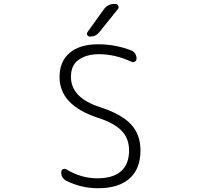

<svg xmlns="http://www.w3.org/2000/svg" viewBox="-20 -995 1040 1003"><path d="M582 -974.6Q592.8 -974.6 597.7 -965.3Q602.5 -956.1 595.7 -947.3L499 -827.1Q480.5 -803.7 450.2 -803.7Q440.4 -803.7 436 -812Q431.6 -820.3 437.5 -828.1L522.5 -946.3Q543 -974.6 578.1 -974.6ZM488.3 -63.5Q570.3 -63.5 612.3 -100.6Q654.3 -137.7 654.3 -209Q654.3 -270.5 616.2 -311Q578.1 -351.6 491.2 -379.9Q291 -445.3 291 -592.8Q291 -673.8 343.8 -718.8Q396.5 -763.7 493.2 -763.7Q583 -763.7 666 -731.4Q678.7 -726.6 686 -714.8Q693.4 -703.1 693.4 -689.5Q693.4 -678.7 684.6 -673.3Q675.8 -668 666 -672.9Q581.1 -711.9 497.1 -711.9Q433.6 -711.9 392.1 -683.6Q350.6 -655.3 350.6 -593.8Q350.6 -485.4 499 -436.5Q614.3 -399.4 664.1 -345.7Q713.9 -292 713.9 -209Q713.9 -113.3 656.7 -62.5Q599.6 -11.7 492.2 -11.7Q405.3 -11.7 328.1 -49.8Q299.8 -63.5 299.8 -95.7Q299.8 -106.4 308.6 -110.8Q317.4 -115.2 326.2 -110.4Q404.3 -63.5 488.3 -63.5Z"/></svg>

Font: Gen Jyuu Gothic L Monospace Light
Style: Regular
Weight: 300
Designer: [Source Han Sans]
Ryoko NISHIZUKA  (kana & ideographs); Paul D. Hunt (Latin, Greek & Cyrillic); Wenlong ZHANG  (bopomofo
Version: Version 1.002.20150607